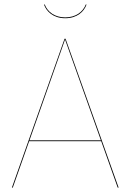

<svg xmlns="http://www.w3.org/2000/svg" viewBox="-20 -857 596 877"><path d="M278.1 -773.7C333.4 -773.7 364.4 -805.2 375.3 -836.2L371.9 -836.6C358.9 -802.6 326 -777.6 278.1 -777.6C230.1 -777.6 197.2 -802.6 184.3 -836.6L180.9 -836.2C191.7 -805.2 222.7 -773.7 278.1 -773.7ZM517.6 0H521.9L279.4 -680.1H274.9L34.3 0H38.4L113.2 -212H442.3ZM114.6 -215.9 277.1 -676.5 440.9 -215.9Z"/></svg>

Font: Fira Sans Four
Style: Regular
Weight: 100
Designer: Carrois Corporate & Edenspiekermann AG
Foundry: Carrois Corporate GbR & Edenspiekermann AG
Version: Version 4.203;PS 004.203;hotconv 1.0.88;makeotf.lib2.5.64775